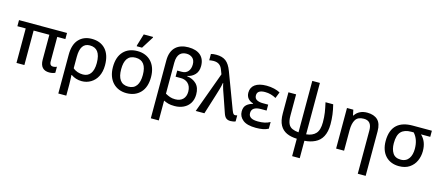

<svg xmlns="http://www.w3.org/2000/svg" viewBox="-62 -1500 5662 2464"><g transform="rotate(15 2769.5 -268.0)"><path d="M564.9 9.8C599.6 9.8 629.4 1 643.1 -6.8V-86.9C630.9 -80.6 612.3 -75.2 594.2 -75.2C567.4 -75.2 547.9 -90.3 547.9 -132.8V-458H655.8V-539.1H18.1V-458H128.9V0H233.9V-458H442.9V-127C442.9 -35.2 486.3 9.8 564.9 9.8Z M855 240.2V99.1C855 44.4 852.5 -7.8 850.1 -33.2H856C893.6 -6.3 942.9 9.8 996.1 9.8C1040 9.8 1080.1 -1 1116.2 -22.9C1188 -65.9 1234.4 -147.5 1234.4 -264.2C1234.4 -355.5 1212.4 -425.8 1168 -475.1C1123.5 -524.4 1062 -548.8 984.4 -548.8C913.6 -548.8 856.4 -525.9 813.5 -480C770.5 -434.1 749 -365.7 749 -274.9V240.2ZM989.3 -77.1C939.9 -77.1 891.1 -92.3 856 -124V-275.9C856 -399.4 897.5 -460.9 981 -460.9C1074.7 -460.9 1125 -400.4 1125 -264.2C1125 -139.6 1074.7 -77.1 989.3 -77.1Z M1634.8 -606 1735.8 -766.1V-775.9H1611.8L1564 -618.2V-606ZM1844.2 -270C1844.2 -449.2 1738.8 -548.8 1592.3 -548.8C1513.7 -548.8 1451.7 -524.9 1406.2 -476.6C1360.8 -428.2 1337.9 -359.4 1337.9 -270C1337.9 -92.3 1444.3 9.8 1589.4 9.8C1667 9.8 1729 -14.6 1775.4 -63.5C1821.3 -111.8 1844.2 -180.7 1844.2 -270ZM1447.3 -270C1447.3 -392.6 1490.2 -460.9 1590.3 -460.9C1689.9 -460.9 1735.4 -392.6 1735.4 -270C1735.4 -148.9 1690.9 -77.1 1591.3 -77.1C1491.2 -77.1 1447.3 -148.9 1447.3 -270Z M2084 240.2V-22.9C2105.5 -12.7 2126.5 -4.9 2147.5 1C2168 6.8 2195.3 9.8 2230 9.8C2273.4 9.8 2312.5 1.5 2347.7 -15.1C2417.5 -48.3 2461.9 -113.3 2461.9 -205.1C2461.9 -265.6 2445.8 -312 2413.6 -344.2C2381.3 -376 2339.4 -395.5 2288.1 -401.9V-405.8C2328.1 -413.1 2361.3 -431.2 2388.2 -459.5C2415 -487.8 2428.2 -525.9 2428.2 -574.2C2428.2 -697.8 2348.1 -765.1 2210.9 -765.1C2077.6 -765.1 1978 -696.8 1978 -528.8V240.2ZM2215.8 -76.2C2188.5 -76.2 2165 -79.6 2145.5 -86.9C2126 -93.8 2105.5 -103 2084 -115.2V-525.9C2084 -646.5 2143.1 -679.2 2209 -679.2C2239.7 -679.2 2265.6 -669.9 2287.6 -651.4C2309.1 -632.3 2319.8 -604 2319.8 -565.9C2319.8 -527.8 2310.1 -497.1 2290.5 -474.1C2271 -450.7 2243.7 -439 2209 -439H2147V-357.9H2219.2C2289.1 -357.9 2354 -313.5 2354 -212.9C2354 -126.5 2301.3 -76.2 2215.8 -76.2Z M2974.6 9.8C2996.6 9.8 3024.4 4.9 3039.6 -2.9V-83C3031.2 -80.6 3022.5 -78.1 3010.3 -78.1C3001 -78.1 2993.7 -81.5 2988.3 -88.4C2982.4 -94.7 2975.1 -109.4 2966.3 -131.8L2788.6 -605C2767.1 -663.1 2740.2 -704.1 2708.5 -728.5C2676.3 -752.9 2633.8 -765.1 2580.6 -765.1C2551.3 -765.1 2528.3 -762.7 2509.3 -756.8V-672.9C2522.9 -675.3 2541.5 -679.2 2565.4 -679.2C2625.5 -679.2 2664.1 -654.8 2685.5 -596.2L2707.5 -539.1L2510.3 0H2625.5L2709.5 -268.1C2726.6 -324.2 2746.6 -384.8 2754.4 -437H2758.3C2766.1 -392.1 2793.5 -310.5 2811.5 -264.2L2879.4 -66.9C2898.4 -12.2 2922.4 9.8 2974.6 9.8Z M3310.5 9.8C3377 9.8 3432.6 1 3475.6 -22.9V-111.8C3430.2 -86.4 3382.3 -76.2 3315.4 -76.2C3235.4 -76.2 3190.4 -100.1 3190.4 -154.8C3190.4 -211.9 3231.9 -240.2 3315.4 -240.2H3387.7V-318.8H3315.4C3284.2 -318.8 3257.8 -324.2 3236.8 -335.4C3215.3 -346.7 3204.6 -366.2 3204.6 -394C3204.6 -437.5 3233.9 -464.8 3308.6 -464.8C3363.3 -464.8 3408.7 -451.2 3455.6 -425.8L3487.8 -507.8C3444.8 -531.7 3378.4 -548.8 3305.7 -548.8C3173.3 -548.8 3101.6 -494.1 3101.6 -402.8C3101.6 -340.3 3137.7 -301.3 3196.8 -283.2V-277.8C3164.6 -270 3137.2 -256.3 3115.2 -236.8C3092.8 -216.8 3081.5 -187 3081.5 -147C3081.5 -101.6 3100.1 -64.5 3137.2 -34.7C3173.8 -4.9 3231.9 9.8 3310.5 9.8Z M3956.5 240.2V8.8C4007.8 5.4 4054.2 -5.9 4094.7 -25.9C4176.3 -64.9 4225.6 -146 4225.6 -282.2C4225.6 -370.1 4215.3 -448.7 4192.4 -539.1H4090.3C4101.1 -492.7 4109.4 -449.2 4115.7 -409.2C4121.6 -369.1 4124.5 -326.2 4124.5 -280.8C4124.5 -212.4 4110.4 -162.6 4082 -131.8C4053.7 -100.6 4011.7 -82.5 3956.5 -77.1V-759.8H3855.5V-76.2C3822.8 -78.6 3794.9 -85.4 3771.5 -95.7C3724.6 -116.2 3699.7 -163.6 3699.7 -256.8V-539.1H3597.7V-259.8C3597.7 -193.8 3608.4 -141.6 3629.9 -103C3672.4 -25.4 3751.5 4.9 3855.5 8.8V240.2Z M4832.5 240.2V-351.1C4832.5 -420.4 4815.9 -470.7 4783.2 -502C4750 -533.2 4703.6 -548.8 4643.6 -548.8C4575.2 -548.8 4515.1 -522.9 4480.5 -466.8H4474.6L4459.5 -539.1H4375.5V0H4481.4V-272C4481.4 -333 4491.7 -380.4 4512.7 -413.1C4533.2 -445.8 4569.3 -461.9 4621.6 -461.9C4692.4 -461.9 4727.5 -419.9 4727.5 -335.9V240.2Z M5210.4 9.8C5266.6 9.8 5313 -2.9 5349.6 -27.8C5386.2 -52.7 5414.1 -85 5432.1 -125.5C5450.2 -166 5459.5 -209 5459.5 -254.9C5459.5 -344.2 5432.6 -408.7 5380.4 -458H5503.4V-539.1H5249.5C5076.2 -539.1 4964.4 -460 4964.4 -258.8C4964.4 -90.3 5062.5 9.8 5210.4 9.8ZM5212.4 -77.1C5162.6 -77.1 5127 -94.2 5105.5 -127.9C5083.5 -161.6 5072.8 -205.1 5072.8 -258.8C5072.8 -331.1 5087.9 -382.3 5117.7 -412.6C5147.5 -442.9 5191.9 -458 5250.5 -458H5283.7C5329.6 -407.7 5352.5 -340.8 5352.5 -256.8C5352.5 -158.2 5312 -77.1 5212.4 -77.1Z"/></g></svg>

Font: Noto Reveo Sans
Style: Regular
Weight: 500
Designer: Monotype Design Team
Foundry: Monotype Imaging Inc.
Version: Version 2.007